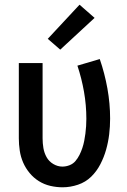

<svg xmlns="http://www.w3.org/2000/svg" viewBox="-20 -788 540 816"><path d="M246 8Q220 8 194 2Q168 -4 145.5 -18Q123 -32 106 -52.5Q89 -73 78.5 -97Q68 -121 64 -147.5Q60 -174 60 -200V-520H161V-200Q161 -179 164.5 -158.5Q168 -138 178 -120Q188 -102 206.5 -91Q225 -80 245 -80Q261 -80 276 -86Q291 -92 301 -104Q311 -116 318 -130Q325 -144 330 -159Q335 -174 338 -189.5Q341 -205 343 -220.5Q345 -236 346 -252Q347 -268 347 -283Q347 -341 337 -398Q327 -455 309 -509L404 -537Q425 -476 436.5 -412Q448 -348 448 -284Q448 -250 444 -217Q440 -184 431 -152Q422 -120 406.5 -90Q391 -60 367.5 -37Q344 -14 311.5 -3Q279 8 246 8ZM236 -577 183 -623 318 -768 382 -712Z"/></svg>

Font: Iosevka SS04 Semibold
Style: Regular
Weight: 600
Monospace: yes
Designer: Belleve Invis
Foundry: Belleve Invis
Version: Version 19.0.0; ttfautohint (v1.8.4)